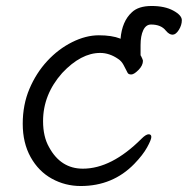

<svg xmlns="http://www.w3.org/2000/svg" viewBox="-20 -604 628 642"><path d="M383 -474Q388 -533 421 -563Q443 -584 487 -584Q531 -584 559.5 -568.5Q588 -553 588 -536.5Q588 -520 578 -504Q568 -488 557 -488Q546 -488 535 -501Q519 -522 485 -522Q468 -522 459 -503Q450 -484 450 -453V-418H451Q458 -404 458 -401Q458 -385 443 -370Q428 -355 419 -355Q410 -355 407 -360Q400 -374 393 -387Q386 -400 375 -407Q346 -427 315 -427Q251 -427 188 -360Q124 -288 124 -199Q124 -147 144 -112Q183 -40 257 -40Q353 -40 453 -140Q468 -155 477 -155Q486 -155 486 -146Q486 -137 472 -111.5Q458 -86 429 -56Q357 18 250 18Q198 18 153.5 -6.5Q109 -31 82.5 -78.5Q56 -126 56 -190Q56 -254 78.5 -307Q101 -360 138 -400Q175 -440 221 -463Q267 -486 310.5 -486Q354 -486 382 -475Q382 -474 383 -474Z"/></svg>

Font: ToneOZ-Pinyin-WenKai-Regular
Style: Regular
Weight: 400
Designer: Fontworks Inc.
Foundry: ToneOZ
Version: Version 0.240331